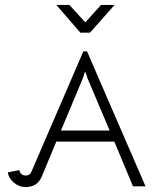

<svg xmlns="http://www.w3.org/2000/svg" viewBox="-20 -758 660 781"><path d="M346 -625H307L209 -738H262L327 -667L391 -738H446ZM58 -66Q65 -44 84 -44Q102 -44 108 -60L319 -549H334L572 0H521L445 -182H209L150 -40Q132 3 84 3Q58 3 36.5 -15Q15 -33 12 -57ZM318 -442 228 -227H426L335 -442Q334 -448 326 -468Z"/></svg>

Font: Bhavuka
Style: Regular
Weight: 400
Version: 2.94.0; ttfautohint (v1.2) -l 7 -r 28 -G 50 -x 13 -D deva -f